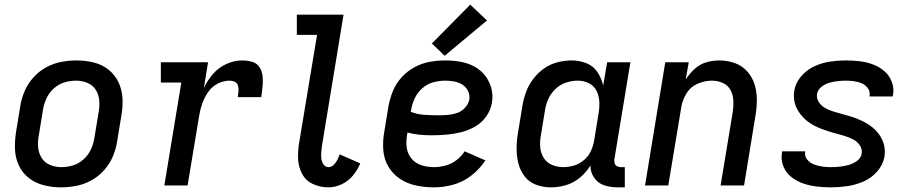

<svg xmlns="http://www.w3.org/2000/svg" viewBox="-20 -798 3928 826"><path d="M242 8Q275 8 308.5 1.5Q342 -5 373 -22Q404 -39 428 -66Q452 -93 465.5 -125Q479 -157 484 -190L502 -300Q509 -338 507 -375Q505 -412 489.5 -444.5Q474 -477 446 -499Q418 -521 382 -529.5Q346 -538 309 -538Q276 -538 242.5 -531.5Q209 -525 178 -508Q147 -491 123 -464Q99 -437 85.5 -405Q72 -373 67 -340L49 -230Q43 -192 44.5 -155Q46 -118 61.5 -85.5Q77 -53 105 -31.5Q133 -10 169 -1Q205 8 242 8ZM244 -79Q218 -79 195 -88.5Q172 -98 159 -119Q146 -140 144 -165Q142 -190 147 -216L165 -326Q169 -351 180 -375Q191 -399 211.5 -417.5Q232 -436 257 -443.5Q282 -451 307 -451Q333 -451 356 -441.5Q379 -432 392 -411.5Q405 -391 407 -365.5Q409 -340 404 -314L386 -204Q382 -179 371 -155Q360 -131 339.5 -112.5Q319 -94 294 -86.5Q269 -79 244 -79Z M687 0H787L837 -301Q841 -327 850 -352.5Q859 -378 875 -401.5Q891 -425 916 -438Q941 -451 968 -451Q980 -451 990.5 -446Q1001 -441 1004 -429Q1007 -417 1006 -405Q1005 -393 1003 -380H1104Q1107 -403 1109.5 -425Q1112 -447 1110 -468.5Q1108 -490 1097 -508Q1086 -526 1065 -532Q1044 -538 1022 -538Q988 -538 954.5 -523Q921 -508 896.5 -480Q872 -452 857 -419L875 -530H672V-443H760Z M1393 8Q1422 8 1450.5 -5.5Q1479 -19 1498.5 -43Q1518 -67 1530 -95L1441 -134Q1437 -122 1431.5 -110.5Q1426 -99 1416 -89Q1406 -79 1393 -79Q1380 -79 1372 -90.5Q1364 -102 1362.5 -115Q1361 -128 1362 -142Q1363 -156 1365 -170L1458 -735H1257V-648H1344L1267 -184Q1261 -149 1262.5 -114Q1264 -79 1280 -49.5Q1296 -20 1327 -6Q1358 8 1393 8Z M1847 8Q1888 8 1930 -3.5Q1972 -15 2008 -43Q2044 -71 2068 -108L1979 -147Q1965 -125 1943 -108.5Q1921 -92 1896 -85.5Q1871 -79 1847 -79Q1819 -79 1793.5 -87Q1768 -95 1751 -115Q1734 -135 1730 -161.5Q1726 -188 1731 -216L1733 -228Q1758 -221 1784 -218.5Q1810 -216 1836 -216Q1867 -216 1898.5 -218.5Q1930 -221 1961 -228.5Q1992 -236 2021.5 -252Q2051 -268 2071 -296Q2091 -324 2096 -355Q2102 -388 2093.5 -419Q2085 -450 2066 -474Q2047 -498 2019.5 -512.5Q1992 -527 1960 -532.5Q1928 -538 1895 -538Q1862 -538 1828.5 -532Q1795 -526 1763.5 -509Q1732 -492 1707.5 -465Q1683 -438 1670 -405.5Q1657 -373 1651 -340L1633 -230Q1626 -191 1629 -152Q1632 -113 1651 -81Q1670 -49 1701 -28.5Q1732 -8 1769.5 0Q1807 8 1847 8ZM1867 -302Q1836 -302 1805.5 -304Q1775 -306 1747 -317L1749 -326Q1753 -351 1764.5 -375.5Q1776 -400 1797 -418.5Q1818 -437 1844 -444Q1870 -451 1895 -451Q1915 -451 1934 -447.5Q1953 -444 1969 -434Q1985 -424 1993.5 -406.5Q2002 -389 1999 -370Q1995 -350 1980 -334Q1965 -318 1945 -311.5Q1925 -305 1905.5 -303.5Q1886 -302 1867 -302ZM1893 -558 2075 -710 2003 -778 1838 -611Z M2350 8Q2383 8 2415 -1.5Q2447 -11 2474.5 -33.5Q2502 -56 2520 -86Q2520 -57 2536 -33.5Q2552 -10 2579 -1Q2606 8 2636 8H2668V-79H2650Q2642 -79 2634.5 -83Q2627 -87 2624.5 -95Q2622 -103 2623 -112L2692 -530H2592L2575 -430Q2568 -461 2550.5 -487.5Q2533 -514 2503 -526Q2473 -538 2440 -538Q2409 -538 2378 -530Q2347 -522 2320 -503Q2293 -484 2273 -457Q2253 -430 2242.5 -400.5Q2232 -371 2227 -340L2209 -230Q2203 -197 2202.5 -163Q2202 -129 2209.5 -97.5Q2217 -66 2236 -40.5Q2255 -15 2285.5 -3.5Q2316 8 2350 8ZM2404 -79Q2378 -79 2355 -88.5Q2332 -98 2319 -119Q2306 -140 2304 -165Q2302 -190 2307 -216L2325 -326Q2329 -351 2340 -374.5Q2351 -398 2371 -416.5Q2391 -435 2416 -443Q2441 -451 2466 -451Q2492 -451 2514.5 -439.5Q2537 -428 2547.5 -405Q2558 -382 2558.5 -355.5Q2559 -329 2554 -303L2536 -193Q2532 -170 2522 -148Q2512 -126 2492.5 -109.5Q2473 -93 2450 -86Q2427 -79 2404 -79Z M2755 0H2855L2911 -337Q2916 -368 2933.5 -396.5Q2951 -425 2981.5 -438Q3012 -451 3042 -451Q3068 -451 3090 -441Q3112 -431 3123 -410Q3134 -389 3135 -364Q3136 -339 3132 -314L3080 0H3181L3230 -300Q3236 -335 3236 -369.5Q3236 -404 3226 -435.5Q3216 -467 3194 -491.5Q3172 -516 3140 -527Q3108 -538 3074 -538Q3046 -538 3018.5 -530Q2991 -522 2968.5 -501.5Q2946 -481 2930 -456L2943 -530H2842Z M3555 8Q3589 8 3624 3Q3659 -2 3693.5 -16.5Q3728 -31 3753.5 -60Q3779 -89 3785 -124Q3788 -143 3785.5 -161.5Q3783 -180 3775.5 -196.5Q3768 -213 3756.5 -227Q3745 -241 3731 -252Q3717 -263 3701 -271.5Q3685 -280 3668 -287Q3651 -294 3633 -299Q3615 -304 3597 -309Q3579 -314 3561.5 -319.5Q3544 -325 3528.5 -334Q3513 -343 3502.5 -359Q3492 -375 3495 -394Q3498 -412 3514 -424.5Q3530 -437 3548 -442Q3566 -447 3583.5 -449Q3601 -451 3619 -451Q3637 -451 3654.5 -448.5Q3672 -446 3687.5 -439.5Q3703 -433 3713.5 -418.5Q3724 -404 3721 -386Q3721 -385 3721 -383H3820Q3821 -387 3822 -390Q3827 -420 3816 -447.5Q3805 -475 3783.5 -493Q3762 -511 3735 -521Q3708 -531 3678.5 -534.5Q3649 -538 3619 -538Q3585 -538 3551 -533Q3517 -528 3484 -513Q3451 -498 3426.5 -469.5Q3402 -441 3397 -407Q3394 -388 3396.5 -369Q3399 -350 3407 -333.5Q3415 -317 3426 -303.5Q3437 -290 3451 -278.5Q3465 -267 3481 -258.5Q3497 -250 3514 -243.5Q3531 -237 3549 -231.5Q3567 -226 3584.5 -221.5Q3602 -217 3620 -211Q3638 -205 3653.5 -196.5Q3669 -188 3679.5 -172Q3690 -156 3687 -137Q3684 -118 3666.5 -105.5Q3649 -93 3630 -88Q3611 -83 3592.5 -81Q3574 -79 3555 -79Q3536 -79 3517.5 -81.5Q3499 -84 3482 -90.5Q3465 -97 3453 -111Q3441 -125 3444 -144V-147H3345Q3344 -143 3344 -140Q3339 -109 3350.5 -81.5Q3362 -54 3385 -36Q3408 -18 3436 -8.5Q3464 1 3494 4.5Q3524 8 3555 8Z"/></svg>

Font: Iosevka Sparkle Medium
Style: Italic
Weight: 500
Italic angle: -9°
Designer: Belleve Invis
Foundry: Belleve Invis
Version: Version 4.5.0; ttfautohint (v1.8.3)